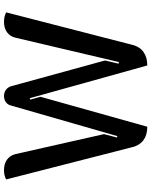

<svg xmlns="http://www.w3.org/2000/svg" viewBox="82 -831 758 962"><g transform="rotate(-90 461.0 -350.0)"><path d="M205 -65 43 -698Q62 -709 89 -709Q121 -709 142 -694Q163 -679 170 -651L270 -208L253 -143L260 -141L413 -673Q417 -690 430 -699.5Q443 -709 461 -709Q478 -709 491.5 -699.5Q505 -690 510 -673L639 -203L623 -135L631 -133L753 -651Q759 -678 780 -693.5Q801 -709 832 -709Q860 -709 880 -698L717 -65Q708 -29 681.5 -10Q655 9 614 9L450 -580L443 -577L457 -526L307 9Q266 9 240 -10Q214 -29 205 -65Z"/></g></svg>

Font: K2D Medium
Style: Regular
Weight: 500
Designer: Katatrad Aksorn Co.,Ltd.
Foundry: Cadson Demak Co.,Ltd.
Version: Version 1.000; ttfautohint (v1.6)